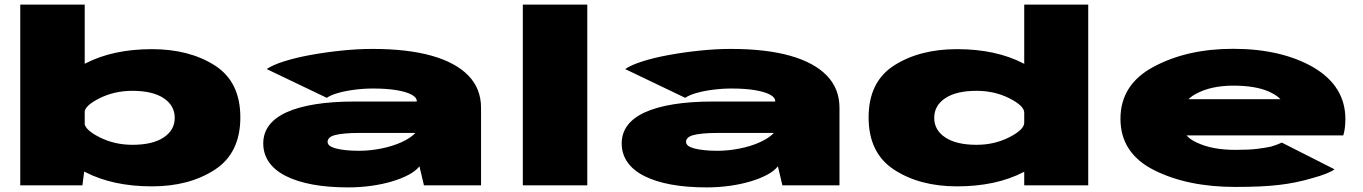

<svg xmlns="http://www.w3.org/2000/svg" viewBox="-20 -805 5921 834"><path d="M68 0H338L348 -78V-785H68ZM640 4.5Q802 4.5 913 -67.8Q1024 -140 1024 -295Q1024 -450 913 -520.8Q802 -591.5 640 -591.5Q471 -591.5 351 -529.5Q231 -467.5 231 -435.5L347 -315.5Q347 -345.5 412 -378Q477 -410.5 555 -410.5Q643 -410.5 691 -378.5Q739 -346.5 739 -293Q739 -240 691 -208Q643 -176 555 -176Q477 -176 412 -209Q347 -242 347 -272L231 -151Q231 -119 351 -57.2Q471 4.5 640 4.5Z M1492.5 9Q1544 9 1592.5 2.2Q1641 -4.5 1682.2 -16.8Q1723.5 -29 1754.5 -45.5Q1785.5 -62 1802 -82.5L1821.5 0H2069.5V-337Q2069.5 -419.5 2015 -476.2Q1960.5 -533 1855.5 -562.8Q1750.5 -592.5 1597.5 -592.5Q1533 -592.5 1463.2 -585.2Q1393.5 -578 1329 -566.2Q1264.5 -554.5 1214 -538.5Q1163.5 -522.5 1138.5 -505L1399.5 -380Q1415.5 -391.5 1447.2 -400.8Q1479 -410 1519.5 -415.2Q1560 -420.5 1600 -420.5Q1659 -420.5 1701.5 -413.5Q1744 -406.5 1767.2 -394.2Q1790.5 -382 1790.5 -365V-364H1520Q1423 -364 1348.8 -352Q1274.5 -340 1224.2 -317Q1174 -294 1148.8 -260.2Q1123.5 -226.5 1123.5 -182Q1123.5 -137 1148 -101.2Q1172.5 -65.5 1220.5 -41Q1268.5 -16.5 1336.5 -3.8Q1404.5 9 1492.5 9ZM1538.5 -150Q1507 -150 1481.8 -152.8Q1456.5 -155.5 1438.8 -160.2Q1421 -165 1412 -172Q1403 -179 1403 -189Q1403 -199 1411 -206.5Q1419 -214 1435.2 -218.2Q1451.5 -222.5 1477.5 -225Q1503.5 -227.5 1539 -227.5H1783.5V-226.5Q1763 -205 1723.8 -187.2Q1684.5 -169.5 1635.8 -159.8Q1587 -150 1538.5 -150Z M2251 0H2531V-785H2251Z M3049.5 9Q3101 9 3149.5 2.2Q3198 -4.5 3239.2 -16.8Q3280.5 -29 3311.5 -45.5Q3342.5 -62 3359 -82.5L3378.5 0H3626.5V-337Q3626.5 -419.5 3572 -476.2Q3517.5 -533 3412.5 -562.8Q3307.5 -592.5 3154.5 -592.5Q3090 -592.5 3020.2 -585.2Q2950.5 -578 2886 -566.2Q2821.5 -554.5 2771 -538.5Q2720.5 -522.5 2695.5 -505L2956.5 -380Q2972.5 -391.5 3004.2 -400.8Q3036 -410 3076.5 -415.2Q3117 -420.5 3157 -420.5Q3216 -420.5 3258.5 -413.5Q3301 -406.5 3324.2 -394.2Q3347.5 -382 3347.5 -365V-364H3077Q2980 -364 2905.8 -352Q2831.5 -340 2781.2 -317Q2731 -294 2705.8 -260.2Q2680.5 -226.5 2680.5 -182Q2680.5 -137 2705 -101.2Q2729.5 -65.5 2777.5 -41Q2825.5 -16.5 2893.5 -3.8Q2961.5 9 3049.5 9ZM3095.5 -150Q3064 -150 3038.8 -152.8Q3013.5 -155.5 2995.8 -160.2Q2978 -165 2969 -172Q2960 -179 2960 -189Q2960 -199 2968 -206.5Q2976 -214 2992.2 -218.2Q3008.5 -222.5 3034.5 -225Q3060.5 -227.5 3096 -227.5H3340.5V-226.5Q3320 -205 3280.8 -187.2Q3241.5 -169.5 3192.8 -159.8Q3144 -150 3095.5 -150Z M4429 0H4707V-785H4429V-78ZM4137 4.5Q4306 4.5 4425.5 -57.2Q4545 -119 4545 -151L4429 -272Q4429 -242 4364.5 -209Q4300 -176 4222 -176Q4134 -176 4086 -208Q4038 -240 4038 -293Q4038 -346.5 4086 -378.5Q4134 -410.5 4222 -410.5Q4300 -410.5 4364.5 -378Q4429 -345.5 4429 -315.5L4545 -435.5Q4545 -467.5 4425.5 -529.5Q4306 -591.5 4137 -591.5Q3975 -591.5 3864 -520.8Q3753 -450 3753 -295Q3753 -140 3864 -67.8Q3975 4.5 4137 4.5Z M5346 7V-154Q5244 -154 5177 -186.5Q5109 -217 5109 -288Q5109 -363 5175 -397.5Q5241 -433 5337 -433Q5435 -433 5493 -406.5Q5527 -391 5542 -374H5085V-217H5815Q5824 -247 5824 -288Q5824 -430 5686 -512Q5546 -593 5336 -593Q5138 -593 4993 -516Q4847 -439 4847 -289Q4847 -139 4994 -65.5Q5139 7 5346 7ZM5346 -154V7Q5466 7 5537.5 -2Q5608 -10 5679.5 -31Q5751 -50.5 5777 -69.5L5548 -185.5Q5523 -174.5 5500.5 -168Q5477 -163 5441.5 -158.5Q5407 -154 5346 -154Z"/></svg>

Font: Anybody ExtraExpanded Black
Style: Regular
Weight: 900
Width: 8
Version: Version 1.113;gftools[0.9.25]